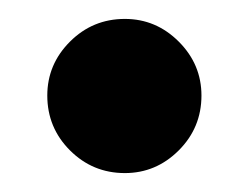

<svg xmlns="http://www.w3.org/2000/svg" viewBox="-20 -460 263 203"><path d="M112 -277Q78 -277 54 -301Q30 -325 30 -359Q30 -392 54 -416Q78 -440 112 -440Q145 -440 169 -416Q193 -392 193 -359Q193 -325 169 -301Q145 -277 112 -277Z"/></svg>

Font: Fustat ExtraBold
Style: Regular
Weight: 800
Designer: Mohamed Gaber, Khaled Hosny, Laura Garcia Mut
Foundry: Kief Type Foundry, Alif Type Foundry, Hard Type Foundry
Version: Version 1.007